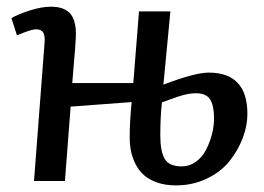

<svg xmlns="http://www.w3.org/2000/svg" viewBox="-20 -543 792 576"><path d="M491.2 -508.8 470.2 -289.1Q565.4 -325.2 606 -325.2Q722.2 -325.2 722.2 -201.2Q722.2 -165.5 708 -128.4Q693.8 -91.3 668.2 -59.3Q642.6 -27.3 600.3 -7.1Q558.1 13.2 507.8 13.2Q476.1 13.2 451.7 4.6Q427.2 -3.9 411.9 -17.6Q396.5 -31.2 386.7 -50.5Q377 -69.8 373 -89.6Q369.1 -109.4 369.1 -131.8Q369.1 -179.2 375 -236.8L191.9 -223.1L174.8 0H82L113.8 -416Q115.2 -436 109.4 -445.6Q103.5 -455.1 87.9 -455.1Q73.7 -455.1 30.8 -437L14.2 -488.8Q33.7 -500 69.1 -511.5Q104.5 -522.9 132.8 -522.9Q175.8 -522.9 193.4 -498.8Q210.9 -474.6 207 -423.8Q206.1 -401.4 201.9 -356.2Q197.8 -311 196.8 -293.9H379.9L397 -508.8ZM465.8 -235.8Q460.9 -191.9 460.9 -136.2Q460.9 -89.8 473.9 -66.9Q486.8 -43.9 524.9 -43.9Q548.8 -43.9 568.1 -58.1Q587.4 -72.3 598.6 -94.5Q609.9 -116.7 616 -140.9Q622.1 -165 622.1 -188Q622.1 -226.1 610.4 -244.6Q598.6 -263.2 567.9 -263.2Q550.8 -263.2 531 -258.1Q511.2 -252.9 490.5 -244.9Q469.7 -236.8 465.8 -235.8Z"/></svg>

Font: Literata Book Medium
Style: Italic
Weight: 500
Italic angle: -3°
Designer: Latin by Veronika Burian and Jose Scaglione. Greek by Irene Vlachou. Cyrillic by Vera Evstafieva
Foundry: TypeTogether
Version: Version 1.003;PS 001.003;hotconv 1.0.88;makeotf.lib2.5.64775